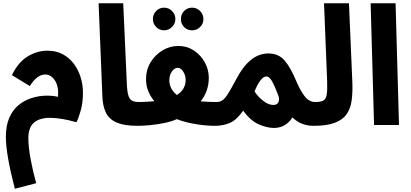

<svg xmlns="http://www.w3.org/2000/svg" viewBox="-20 -767 2524 1178"><path d="M71 391Q16 178 16 74Q16 3 37.5 -45.5Q59 -94 95 -123Q131 -152 174 -165.5Q217 -179 259.5 -180Q302 -181 336 -173Q341 -238 316.5 -274Q292 -310 258 -310Q207 -310 163 -239L53 -306Q92 -386 150 -421Q208 -456 271 -456Q325 -456 365.5 -434Q406 -412 433.5 -375Q461 -338 475 -292Q489 -246 489 -198Q489 -137 475 -88Q461 -39 449 -17Q358 -43 291.5 -44Q225 -45 189.5 -15.5Q154 14 154 81Q154 135 168 210Q182 285 202 357Z M824 5Q744 5 697.5 -14.5Q651 -34 630.5 -74.5Q610 -115 608 -178L585 -747H736L758 -256Q760 -206 767.5 -181.5Q775 -157 791 -149Q807 -141 834 -141Q870 -141 887.5 -120.5Q905 -100 905 -70Q905 -36 884 -15.5Q863 5 824 5Z M987 -581Q958 -581 938 -601.5Q918 -622 918 -650Q918 -679 938 -699.5Q958 -720 987 -720Q1015 -720 1035.5 -699.5Q1056 -679 1056 -650Q1056 -622 1035.5 -601.5Q1015 -581 987 -581ZM1159 -581Q1129 -581 1109.5 -601Q1090 -621 1090 -650Q1090 -679 1109.5 -699.5Q1129 -720 1159 -720Q1187 -720 1207.5 -699.5Q1228 -679 1228 -650Q1228 -621 1207.5 -601Q1187 -581 1159 -581Z M824 5 834 -141Q854 -141 878 -142.5Q902 -144 927 -146Q903 -175 889.5 -208Q876 -241 876 -283Q876 -339 904 -385Q932 -431 977.5 -458Q1023 -485 1073 -485Q1128 -485 1170.5 -456.5Q1213 -428 1237 -383.5Q1261 -339 1261 -291Q1261 -246 1247.5 -209.5Q1234 -173 1211 -145Q1238 -143 1263.5 -142Q1289 -141 1310 -141Q1345 -141 1363 -120Q1381 -99 1381 -70Q1381 -37 1359.5 -16Q1338 5 1300 5Q1243 5 1178 -6Q1113 -17 1065 -36Q1031 -21 987 -12Q943 -3 899.5 1Q856 5 824 5ZM1019 -273Q1019 -249 1030 -226.5Q1041 -204 1065 -184Q1119 -218 1119 -277Q1119 -305 1104 -328Q1089 -351 1070 -351Q1052 -351 1035.5 -329.5Q1019 -308 1019 -273Z M1299 5 1309 -141Q1329 -141 1344.5 -151.5Q1360 -162 1378.5 -191Q1397 -220 1426 -275Q1471 -361 1520 -400Q1569 -439 1627 -439Q1688 -439 1725 -397Q1762 -355 1796 -273Q1821 -214 1848.5 -177.5Q1876 -141 1914 -141Q1950 -141 1967.5 -120Q1985 -99 1985 -70Q1985 -37 1963.5 -16Q1942 5 1904 5Q1826 5 1774 -47Q1758 -19 1729 -0.5Q1700 18 1660 18Q1620 18 1569 -3.5Q1518 -25 1472 -88Q1432 -31 1390.5 -13Q1349 5 1299 5ZM1542 -206Q1561 -175 1594 -149Q1627 -123 1657 -123Q1679 -123 1687.5 -139Q1696 -155 1688 -180Q1664 -243 1648 -270.5Q1632 -298 1615 -298Q1595 -298 1575.5 -270.5Q1556 -243 1542 -206Z M1904 5 1914 -141Q1949 -141 1965 -151Q1981 -161 1985 -189.5Q1989 -218 1987 -274L1968 -747H2121L2142 -258Q2144 -199 2137.5 -150.5Q2131 -102 2107.5 -67.5Q2084 -33 2035 -14Q1986 5 1904 5Z M2275 0 2254 -747H2407L2428 0Z"/></svg>

Font: Noto Sans Arabic Cond ExtBd
Style: Regular
Weight: 800
Width: 3
Designer: Monotype Design Team, Nadine Chahine, Nizar Qandah and Khaled Hosny
Foundry: Monotype Imaging Inc.
Version: Version 2.012; ttfautohint (v1.8.4.7-5d5b)